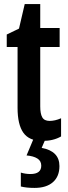

<svg xmlns="http://www.w3.org/2000/svg" viewBox="-20 -680 335 940"><path d="M223 -88Q249 -88 279 -101V-12Q260 -1 237 4.5Q214 10 187 10Q123 10 94.5 -30Q66 -70 66 -152V-450H13V-511L73 -540L101 -660H177V-543H272V-450H177V-159Q177 -123 187 -105.5Q197 -88 223 -88ZM271 133Q271 184 239 212Q207 240 149 240Q109 240 82 233V165Q105 172 129 172Q182 172 182 131Q182 108 163 96Q144 84 110 81L144 0H203L184 44Q271 60 271 133Z"/></svg>

Font: Noto Sans ExtraCondensed SemiBold
Style: Regular
Weight: 600
Width: 2
Designer: Monotype Design Team
Foundry: Monotype Imaging Inc.
Version: Version 2.013; ttfautohint (v1.8.4.7-5d5b)